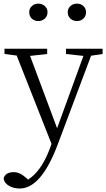

<svg xmlns="http://www.w3.org/2000/svg" viewBox="-29 -784 595 1076"><path d="M350.6 -715.8Q350.6 -736.3 365.7 -750Q380.9 -763.7 402.3 -763.7Q423.8 -763.7 438.5 -750Q453.1 -736.3 453.1 -715.8Q453.1 -693.4 438.5 -679.7Q423.8 -666 402.3 -666Q380.9 -666 365.7 -679.7Q350.6 -693.4 350.6 -715.8ZM134.8 -715.8Q134.8 -736.3 149.4 -750Q164.1 -763.7 185.5 -763.7Q207 -763.7 222.2 -750Q237.3 -736.3 237.3 -715.8Q237.3 -693.4 222.2 -679.7Q207 -666 185.5 -666Q164.1 -666 149.4 -679.7Q134.8 -693.4 134.8 -715.8ZM545.9 -510.7V-481.4L481.4 -471.7L292 32.2Q200.2 272.5 81.1 272.5Q46.9 272.5 20.5 256.8Q-5.9 241.2 -8.8 215.8Q1 180.7 48.8 180.7Q82 180.7 119.1 213.9L127.9 222.7Q200.2 177.7 248 54.7L259.8 22.5L64.5 -472.7L-3.9 -481.4V-510.7H235.4V-481.4L139.6 -470.7L291 -65.4L438.5 -470.7L340.8 -481.4V-510.7Z"/></svg>

Font: GenYoMin TW TTF Light
Style: Regular
Weight: 300
Version: Version 1.300